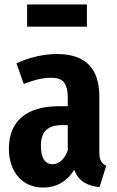

<svg xmlns="http://www.w3.org/2000/svg" viewBox="-20 -827 525 864"><path d="M371 -707V-807H102V-707ZM427 -143V-391C427 -519 366 -584 235 -584C179 -584 111 -569 54 -542L87 -449C133 -467 171 -477 210 -477C264 -477 285 -454 285 -383V-349H245C98 -349 20 -281 20 -158C20 -54 80 17 174 17C228 17 278 -5 314 -63C333 -12 371 9 428 15L458 -81C437 -92 427 -106 427 -143ZM216 -88C184 -88 164 -114 164 -170C164 -234 194 -264 259 -264H285V-150C270 -110 246 -88 216 -88Z"/></svg>

Font: Glow Sans TC Compressed
Style: Bold
Weight: 700
Width: 2
Designer: Ryoko NISHIZUKA (kana, bopomofo & ideographs); Paul D. Hunt (Latin, Greek & Cyrillic); Sandoll Communications, Soo-young
Version: Version 0.93